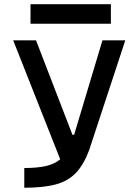

<svg xmlns="http://www.w3.org/2000/svg" viewBox="-20 -883 626 903"><path d="M94.2 0V-92.8Q154.3 -92.8 194.8 -101.8Q235.4 -110.8 263.2 -133.8L42 -693.4H149.4L320.8 -249H328.6L461.9 -693.4H569.3L398.9 -175.8Q373.5 -108.4 337.2 -70.1Q300.8 -31.7 242.9 -15.9Q185.1 0 94.2 0ZM123.5 -771.5V-863.3H501.5V-771.5Z"/></svg>

Font: CaskaydiaCove NFP
Style: Regular
Weight: 400
Designer: Aaron Bell
Foundry: Saja Typeworks
Version: Version 2111.001; VTT 6.35;Nerd Fonts 3.1.1